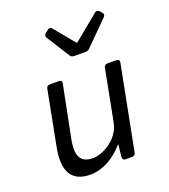

<svg xmlns="http://www.w3.org/2000/svg" viewBox="-134 -813 811 921"><g transform="rotate(-20 272.0 -352.0)"><path d="M369.1 -557.6 488.3 -676.8C495.1 -683.6 495.1 -692.4 488.3 -699.2L478.5 -710C471.7 -716.8 463.9 -717.8 456.1 -711.9L327.1 -605.5H323.2L237.3 -710C231.4 -717.8 223.6 -717.8 215.8 -711.9L200.2 -699.2C192.4 -692.4 191.4 -685.5 196.3 -677.7L270.5 -560.5C274.4 -553.7 282.2 -549.8 290 -549.8H349.6C357.4 -549.8 363.3 -551.8 369.1 -557.6ZM359.4 -184.6C343.8 -105.5 260.7 -58.6 209 -58.6C146.5 -58.6 125 -95.7 141.6 -180.7L194.3 -445.3C196.3 -456.1 190.4 -461.9 179.7 -461.9H133.8C125 -461.9 118.2 -457 116.2 -448.2L62.5 -169.9C39.1 -52.7 72.3 11.7 170.9 11.7C230.5 11.7 293.9 -21.5 342.8 -79.1H344.7L337.9 -16.6C336.9 -6.8 342.8 0 352.5 0H386.7C395.5 0 402.3 -4.9 404.3 -13.7L488.3 -445.3C490.2 -456.1 484.4 -461.9 473.6 -461.9H427.7C418.9 -461.9 412.1 -457 410.2 -448.2Z"/></g></svg>

Font: Ed Sans Neue
Style: Italic
Weight: 400
Italic angle: -11°
Designer: Stephen Hutchings
Version: Version 1.004;PS 001.004;hotconv 1.0.88;makeotf.lib2.5.64775